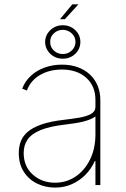

<svg xmlns="http://www.w3.org/2000/svg" viewBox="-20 -851 578 883"><path d="M233.4 11.7Q188.5 11.7 150.4 -6.8Q112.3 -25.4 89.4 -61Q66.4 -96.7 66.4 -147.5Q66.4 -175.3 75.2 -199.7Q84 -224.1 106.4 -243.9Q128.9 -263.7 169.2 -278.1Q209.5 -292.5 272.5 -299.8Q310.5 -304.2 344 -309.8Q377.4 -315.4 398.2 -326.9Q418.9 -338.4 418.9 -359.4V-391.6Q418.9 -455.1 376.7 -493.2Q334.5 -531.2 264.6 -531.2Q207 -531.2 163.8 -505.9Q120.6 -480.5 103.5 -434.6L82 -443.4Q95.2 -477.5 121.8 -502.2Q148.4 -526.9 185.3 -540.3Q222.2 -553.7 264.6 -553.7Q306.2 -553.7 338.9 -541.5Q371.6 -529.3 394.5 -507.3Q417.5 -485.4 429.4 -455.8Q441.4 -426.3 441.4 -391.6V0H418.9V-110.4H416Q399.4 -73.7 372.1 -46.4Q344.7 -19 309.6 -3.7Q274.4 11.7 233.4 11.7ZM233.4 -10.7Q285.2 -10.7 327.1 -38.8Q369.1 -66.9 394 -117.2Q418.9 -167.5 418.9 -233.4V-315.4Q408.7 -308.1 394.8 -302.2Q380.9 -296.4 363.5 -292Q346.2 -287.6 325.4 -284.4Q304.7 -281.2 281.2 -278.3Q208 -270 166 -252.4Q124 -234.9 106.4 -208.7Q88.9 -182.6 88.9 -147.5Q88.9 -85.9 130.6 -48.3Q172.4 -10.7 233.4 -10.7ZM255.9 -762.7 312.5 -831.1H340.8L278.3 -762.7ZM268.6 -581.1Q234.9 -581.1 211.4 -603.5Q188 -626 187.5 -658.2Q188 -689.9 211.4 -712.4Q234.9 -734.9 268.6 -734.9Q302.7 -734.9 326.2 -712.4Q349.6 -689.9 349.6 -658.2Q349.6 -626 326.2 -603.5Q302.7 -581.1 268.6 -581.1ZM268.6 -602.5Q293 -602.5 310.1 -618.9Q327.1 -635.3 327.1 -658.2Q327.1 -681.2 310.1 -697.3Q293 -713.4 268.6 -713.9Q244.1 -713.4 227.3 -697.3Q210.4 -681.2 210.9 -658.2Q210.4 -634.8 227.5 -618.7Q244.6 -602.5 268.6 -602.5Z"/></svg>

Font: Inter Tight Thin
Style: Regular
Weight: 250
Designer: Rasmus Andersson
Foundry: rsms
Version: Version 3.004